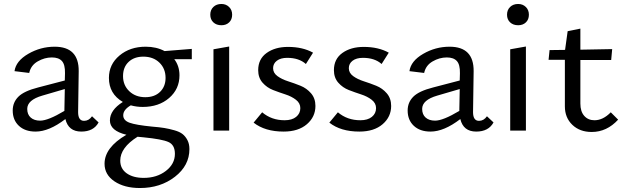

<svg xmlns="http://www.w3.org/2000/svg" viewBox="-20 -657 3140 966"><path d="M443 -72 476 -41Q451 5 389 5Q324 5 309 -58Q227 5 159 5Q106 5 75 -24Q44 -53 44 -101Q44 -142 72.5 -170.5Q101 -199 172 -217L306 -252L307 -288Q308 -332 291.5 -350Q275 -368 241 -368Q204 -368 169.5 -348Q135 -328 127 -290L53 -299Q60 -350 122 -386Q184 -422 255 -422Q377 -422 376 -299L373 -93Q373 -49 403 -49Q427 -49 443 -72ZM182 -50Q222 -50 304 -99V-104L306 -209L193 -176Q117 -154 117 -109Q117 -81 134.5 -65.5Q152 -50 182 -50Z M945 -411V-359H857Q883 -325 883 -278Q883 -209 831 -164Q779 -119 698 -119Q667 -119 638 -127Q600 -105 600 -77Q600 -51 632 -39.5Q664 -28 745 -20Q783 -17 807 -13Q831 -9 857.5 -1.5Q884 6 898.5 17.5Q913 29 923 48Q933 67 933 93Q933 176 860 232.5Q787 289 684 289Q606 289 556 255.5Q506 222 506 167Q506 85 616 21Q533 1 533 -51Q533 -103 598 -144Q528 -185 528 -265Q528 -333 581 -377.5Q634 -422 713 -422Q767 -422 808 -400ZM711 -168Q758 -168 785.5 -195Q813 -222 813 -265Q813 -312 782 -342Q751 -372 701 -372Q655 -372 627 -345.5Q599 -319 599 -274Q599 -228 630.5 -198Q662 -168 711 -168ZM860 117Q860 72 827.5 57.5Q795 43 703 34L672 31Q585 86 585 151Q585 192 617.5 215Q650 238 703 238Q769 238 814.5 203Q860 168 860 117Z M1094 -530Q1069 -530 1053.5 -544.5Q1038 -559 1038 -583Q1038 -607 1053.5 -622Q1069 -637 1094 -637Q1117 -637 1132.5 -622Q1148 -607 1148 -583Q1148 -559 1133 -544.5Q1118 -530 1094 -530ZM1054 0V-409L1133 -423V0Z M1407 5Q1313 5 1256 -40L1299 -92Q1346 -52 1412 -52Q1449 -52 1470 -69Q1491 -86 1491 -113Q1491 -138 1469 -155Q1447 -172 1416 -182Q1385 -192 1354 -204Q1323 -216 1301 -241Q1279 -266 1279 -304Q1279 -360 1321.5 -390.5Q1364 -421 1429 -421Q1503 -421 1555 -392L1519 -335Q1484 -366 1425 -366Q1392 -366 1373 -351.5Q1354 -337 1354 -314Q1354 -290 1376 -274Q1398 -258 1429.5 -248Q1461 -238 1492 -225.5Q1523 -213 1545 -187.5Q1567 -162 1567 -124Q1567 -69 1524 -32Q1481 5 1407 5Z M1788 5Q1694 5 1637 -40L1680 -92Q1727 -52 1793 -52Q1830 -52 1851 -69Q1872 -86 1872 -113Q1872 -138 1850 -155Q1828 -172 1797 -182Q1766 -192 1735 -204Q1704 -216 1682 -241Q1660 -266 1660 -304Q1660 -360 1702.5 -390.5Q1745 -421 1810 -421Q1884 -421 1936 -392L1900 -335Q1865 -366 1806 -366Q1773 -366 1754 -351.5Q1735 -337 1735 -314Q1735 -290 1757 -274Q1779 -258 1810.5 -248Q1842 -238 1873 -225.5Q1904 -213 1926 -187.5Q1948 -162 1948 -124Q1948 -69 1905 -32Q1862 5 1788 5Z M2430 -72 2463 -41Q2438 5 2376 5Q2311 5 2296 -58Q2214 5 2146 5Q2093 5 2062 -24Q2031 -53 2031 -101Q2031 -142 2059.5 -170.5Q2088 -199 2159 -217L2293 -252L2294 -288Q2295 -332 2278.5 -350Q2262 -368 2228 -368Q2191 -368 2156.5 -348Q2122 -328 2114 -290L2040 -299Q2047 -350 2109 -386Q2171 -422 2242 -422Q2364 -422 2363 -299L2360 -93Q2360 -49 2390 -49Q2414 -49 2430 -72ZM2169 -50Q2209 -50 2291 -99V-104L2293 -209L2180 -176Q2104 -154 2104 -109Q2104 -81 2121.5 -65.5Q2139 -50 2169 -50Z M2587 -530Q2562 -530 2546.5 -544.5Q2531 -559 2531 -583Q2531 -607 2546.5 -622Q2562 -637 2587 -637Q2610 -637 2625.5 -622Q2641 -607 2641 -583Q2641 -559 2626 -544.5Q2611 -530 2587 -530ZM2547 0V-409L2626 -423V0Z M3053 -92 3090 -55Q3033 7 2957 7Q2897 7 2859.5 -29Q2822 -65 2822 -122V-356H2740L2745 -405L2823 -406L2836 -500L2900 -513V-407L3060 -410L3055 -355H2900V-136Q2900 -96 2919.5 -74Q2939 -52 2971 -52Q3014 -52 3053 -92Z"/></svg>

Font: EauTestText Medium
Style: Regular
Weight: 500
Designer: Christian Thalmann (Catharsis Fonts)
Version: Version 0.001;PS 000.001;hotconv 1.0.88;makeotf.lib2.5.64775